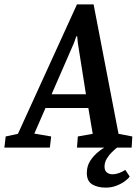

<svg xmlns="http://www.w3.org/2000/svg" viewBox="-68 -675 634 878"><path d="M-48 0 -42 -51 14 -63 284 -655H360L474 -63L537 -51L534 0H284L288 -51L356 -63L336 -181H140L89 -64L166 -51L160 0ZM168 -244H325L288 -478L285 -509H281L270 -478ZM416 183Q378 183 353.5 168Q329 153 329 116Q329 84 345.5 59Q362 34 387 15Q412 -4 438 -16H491Q484 -13 471 -3Q458 7 444 20.5Q430 34 420 51Q410 68 410 87Q410 105 420.5 113.5Q431 122 447 122Q461 122 476 116.5Q491 111 505 102L525 132Q519 142 502.5 154Q486 166 463.5 174.5Q441 183 416 183Z"/></svg>

Font: Faustina Light SemiBold
Style: Italic
Weight: 600
Italic angle: -8°
Version: Version 1.200